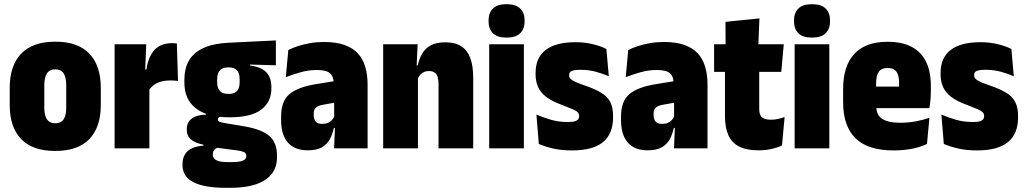

<svg xmlns="http://www.w3.org/2000/svg" viewBox="-20 -710 4908 919"><path d="M244.5 12.5Q136 12.5 81.2 -44.5Q26.5 -101.5 26.5 -207V-289Q26.5 -396 81.5 -453.2Q136.5 -510.5 244.5 -510.5Q353 -510.5 407.8 -453.2Q462.5 -396 462.5 -289V-207Q462.5 -101.5 407.8 -44.5Q353 12.5 244.5 12.5ZM244.5 -120Q272 -120 284.5 -138.8Q297 -157.5 297 -194.5V-301.5Q297 -340 284.5 -359Q272 -378 244.5 -378Q217.5 -378 204.8 -359Q192 -340 192 -301.5V-194.5Q192 -157.5 204.8 -138.8Q217.5 -120 244.5 -120Z M693 -277.5 638.5 -377.5H681Q689 -436.5 718.5 -470Q748 -503.5 805.5 -503.5Q811 -503.5 815.8 -503Q820.5 -502.5 826.5 -502L832 -322.5Q825.5 -323.5 815.8 -324.2Q806 -325 796.5 -325Q758 -325 732 -312.5Q706 -300 693 -277.5ZM528.5 0V-498H680L673.5 -339.5H695V0Z M1079 -148.5Q972.5 -148.5 917.5 -191.5Q862.5 -234.5 862.5 -314.5V-328Q862.5 -382.5 884.8 -420.8Q907 -459 954.2 -480.5Q1001.5 -502 1075.5 -505.5L1300.5 -516.5V-397.5L1177.5 -401V-396Q1212 -392 1234.5 -379.5Q1257 -367 1268 -345.5Q1279 -324 1279 -291.5V-287Q1279 -222 1230.2 -185.2Q1181.5 -148.5 1079 -148.5ZM1068.5 66H1089.5Q1115.5 66 1130.8 62.5Q1146 59 1152.5 52.5Q1159 46 1159 37V36.5Q1159 23 1147.2 17.8Q1135.5 12.5 1116 10L1000.5 -5L1030.5 -6Q1020.5 -3.5 1013.2 1Q1006 5.5 1002.2 12.5Q998.5 19.5 998.5 29V29.5Q998.5 40.5 1005.2 48.8Q1012 57 1027.5 61.5Q1043 66 1068.5 66ZM1060 189Q994 189 947.8 177.5Q901.5 166 877.5 141.8Q853.5 117.5 853.5 78.5V76.5Q853.5 47.5 865.8 28.2Q878 9 900.8 -1Q923.5 -11 954 -13V-17.5Q914.5 -25 894.2 -42.2Q874 -59.5 874 -90V-91Q874 -114 884.8 -129.2Q895.5 -144.5 916 -152.5Q936.5 -160.5 965.5 -161V-180.5L1063.5 -152H1042.5Q1032.5 -152 1027.8 -148.8Q1023 -145.5 1023 -139Q1023 -130.5 1030.8 -127.2Q1038.5 -124 1055.5 -121L1153.5 -104.5Q1231.5 -91 1268.8 -59.5Q1306 -28 1306 37V41.5Q1306 90.5 1279.8 123.2Q1253.5 156 1204.2 172.5Q1155 189 1084.5 189ZM1074 -260.5Q1093 -260.5 1104.5 -266.8Q1116 -273 1121.5 -285.8Q1127 -298.5 1127 -317V-330.5Q1127 -349.5 1121.5 -362Q1116 -374.5 1104.5 -381Q1093 -387.5 1074 -387.5H1073.5Q1054.5 -387.5 1042.8 -381.2Q1031 -375 1025.2 -362.5Q1019.5 -350 1019.5 -330.5V-317Q1019.5 -298.5 1025.2 -285.8Q1031 -273 1043 -266.8Q1055 -260.5 1074 -260.5Z M1579 0 1584 -117 1579.5 -119V-293.5L1577.5 -308.5Q1577.5 -343.5 1559.8 -359.2Q1542 -375 1497 -375Q1457 -375 1419 -364.2Q1381 -353.5 1348 -340.5L1360 -470.5Q1380.5 -481 1406.8 -489.5Q1433 -498 1464.2 -503.5Q1495.5 -509 1531 -509Q1588.5 -509 1628.2 -495Q1668 -481 1692.5 -454.8Q1717 -428.5 1728.2 -390.5Q1739.5 -352.5 1739.5 -304.5V0ZM1453.5 9.5Q1390 9.5 1357.8 -27.8Q1325.5 -65 1325.5 -134.5V-152Q1325.5 -226 1365.5 -259.5Q1405.5 -293 1491 -307L1592 -323.5L1606 -223L1525.5 -208.5Q1502 -204.5 1491.8 -194.8Q1481.5 -185 1481.5 -166V-159Q1481.5 -139.5 1490.8 -128.2Q1500 -117 1522 -117Q1538.5 -117 1549.8 -122Q1561 -127 1568.8 -135.5Q1576.5 -144 1580.5 -154L1601.5 -97.5H1578Q1571.5 -66.5 1558.2 -42.5Q1545 -18.5 1520 -4.5Q1495 9.5 1453.5 9.5Z M2079 0V-307.5Q2079 -327.5 2074.8 -341.5Q2070.5 -355.5 2060.2 -362.8Q2050 -370 2032.5 -370Q2019 -370 2008.2 -364.8Q1997.5 -359.5 1990.2 -350.8Q1983 -342 1979 -330.5L1949.5 -397H1979.5Q1986 -428 2000.5 -453Q2015 -478 2041.8 -492.8Q2068.5 -507.5 2111.5 -507.5Q2158 -507.5 2187.5 -488.8Q2217 -470 2231 -432.2Q2245 -394.5 2245 -337.5V0ZM1814 0V-498H1979L1973.5 -378.5L1980.5 -369.5V0Z M2321.5 0V-498H2487.5V0ZM2404.5 -530Q2360 -530 2339.2 -551Q2318.5 -572 2318.5 -607.5V-612.5Q2318.5 -648 2339.2 -669Q2360 -690 2404.5 -690Q2449 -690 2470 -669Q2491 -648 2491 -612.5V-607.5Q2491 -572 2470 -551Q2449 -530 2404.5 -530Z M2717.5 10Q2667.5 10 2627.5 0.8Q2587.5 -8.5 2559 -21L2547.5 -161.5Q2579.5 -148 2616.5 -137Q2653.5 -126 2697 -126Q2728.5 -126 2740.2 -133Q2752 -140 2752 -153.5V-155Q2752 -166 2744.5 -173.2Q2737 -180.5 2718.8 -188.2Q2700.5 -196 2668 -208.5Q2622.5 -225 2595.2 -245.5Q2568 -266 2555.8 -293Q2543.5 -320 2543.5 -356V-360.5Q2543.5 -434 2592 -471Q2640.5 -508 2733.5 -508Q2780.5 -508 2819 -498.2Q2857.5 -488.5 2882.5 -475.5L2894 -345Q2866 -357.5 2831.2 -366.8Q2796.5 -376 2758.5 -376Q2737.5 -376 2725.5 -373.2Q2713.5 -370.5 2708.8 -365Q2704 -359.5 2704 -351.5V-350Q2704 -340 2711.2 -332.5Q2718.5 -325 2735.5 -317.5Q2752.5 -310 2781.5 -300Q2828 -284 2857.5 -266.2Q2887 -248.5 2900.8 -222Q2914.5 -195.5 2914.5 -153V-148.5Q2914.5 -70 2866.5 -30Q2818.5 10 2717.5 10Z M3206 0 3211 -117 3206.5 -119V-293.5L3204.5 -308.5Q3204.5 -343.5 3186.8 -359.2Q3169 -375 3124 -375Q3084 -375 3046 -364.2Q3008 -353.5 2975 -340.5L2987 -470.5Q3007.5 -481 3033.8 -489.5Q3060 -498 3091.2 -503.5Q3122.5 -509 3158 -509Q3215.5 -509 3255.2 -495Q3295 -481 3319.5 -454.8Q3344 -428.5 3355.2 -390.5Q3366.5 -352.5 3366.5 -304.5V0ZM3080.5 9.5Q3017 9.5 2984.8 -27.8Q2952.5 -65 2952.5 -134.5V-152Q2952.5 -226 2992.5 -259.5Q3032.5 -293 3118 -307L3219 -323.5L3233 -223L3152.5 -208.5Q3129 -204.5 3118.8 -194.8Q3108.5 -185 3108.5 -166V-159Q3108.5 -139.5 3117.8 -128.2Q3127 -117 3149 -117Q3165.5 -117 3176.8 -122Q3188 -127 3195.8 -135.5Q3203.5 -144 3207.5 -154L3228.5 -97.5H3205Q3198.5 -66.5 3185.2 -42.5Q3172 -18.5 3147 -4.5Q3122 9.5 3080.5 9.5Z M3609.5 9.5Q3552 9.5 3516.8 -9Q3481.5 -27.5 3465.8 -64.2Q3450 -101 3450 -154.5V-460H3614V-188Q3614 -161.5 3626 -149.2Q3638 -137 3670.5 -137Q3688 -137 3704.8 -140.8Q3721.5 -144.5 3735.5 -150L3723 -13.5Q3701.5 -3.5 3673.2 3Q3645 9.5 3609.5 9.5ZM3398 -366V-498H3731.5L3719.5 -366ZM3453 -487.5 3452.5 -605.5 3615 -622 3609.5 -487.5Z M3783.5 0V-498H3949.5V0ZM3866.5 -530Q3822 -530 3801.2 -551Q3780.5 -572 3780.5 -607.5V-612.5Q3780.5 -648 3801.2 -669Q3822 -690 3866.5 -690Q3911 -690 3932 -669Q3953 -648 3953 -612.5V-607.5Q3953 -572 3932 -551Q3911 -530 3866.5 -530Z M4257.5 10Q4133.5 10 4074.5 -48.5Q4015.5 -107 4015.5 -221V-283Q4015.5 -394 4069 -452Q4122.5 -510 4228.5 -510Q4298 -510 4344 -485.5Q4390 -461 4412.8 -414Q4435.5 -367 4435.5 -299V-276.5Q4435.5 -255 4433.8 -233.5Q4432 -212 4428.5 -192.5H4282Q4283 -230 4283.2 -260Q4283.5 -290 4283.5 -311.5Q4283.5 -336 4278.2 -352Q4273 -368 4261 -376.2Q4249 -384.5 4228.5 -384.5Q4198.5 -384.5 4186 -366Q4173.5 -347.5 4173.5 -311V-254L4174.5 -232V-199.5Q4174.5 -182 4180.2 -167.8Q4186 -153.5 4199.2 -143.5Q4212.5 -133.5 4234.8 -128Q4257 -122.5 4291 -122.5Q4328 -122.5 4362.8 -129Q4397.5 -135.5 4428.5 -146L4417 -21Q4387.5 -6.5 4346.5 1.8Q4305.5 10 4257.5 10ZM4110.5 -192.5V-295.5H4394V-192.5Z M4656 10Q4606 10 4566 0.8Q4526 -8.5 4497.5 -21L4486 -161.5Q4518 -148 4555 -137Q4592 -126 4635.5 -126Q4667 -126 4678.8 -133Q4690.5 -140 4690.5 -153.5V-155Q4690.5 -166 4683 -173.2Q4675.5 -180.5 4657.2 -188.2Q4639 -196 4606.5 -208.5Q4561 -225 4533.8 -245.5Q4506.5 -266 4494.2 -293Q4482 -320 4482 -356V-360.5Q4482 -434 4530.5 -471Q4579 -508 4672 -508Q4719 -508 4757.5 -498.2Q4796 -488.5 4821 -475.5L4832.5 -345Q4804.5 -357.5 4769.8 -366.8Q4735 -376 4697 -376Q4676 -376 4664 -373.2Q4652 -370.5 4647.2 -365Q4642.5 -359.5 4642.5 -351.5V-350Q4642.5 -340 4649.8 -332.5Q4657 -325 4674 -317.5Q4691 -310 4720 -300Q4766.5 -284 4796 -266.2Q4825.5 -248.5 4839.2 -222Q4853 -195.5 4853 -153V-148.5Q4853 -70 4805 -30Q4757 10 4656 10Z"/></svg>

Font: Anek Odia SemiCondensed ExtraBold
Style: Regular
Weight: 800
Width: 4
Designer: Yesha Goshar & Mahesh Sahu (Odia), Yesha Goshar (Latin)
Foundry: Ek Type
Version: Version 1.003